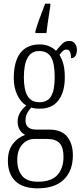

<svg xmlns="http://www.w3.org/2000/svg" viewBox="-20 -786 451 1046"><path d="M23 90Q23 33 50.5 -2.5Q78 -38 117 -51Q76 -74 76 -124Q76 -172 123 -211Q93 -229 74 -269Q55 -309 55 -359Q55 -451 91 -497.5Q127 -544 197 -544Q224 -544 247 -534.5Q270 -525 285 -509Q307 -536 321.5 -549.5Q336 -563 357 -563Q377 -563 388 -549Q399 -535 399 -514Q399 -494 391 -481.5Q383 -469 367 -469Q367 -516 342 -516Q332 -516 323.5 -509Q315 -502 304 -487Q318 -464 325.5 -435.5Q333 -407 333 -364Q333 -285 298.5 -239.5Q264 -194 197 -194Q167 -194 150 -200Q136 -185 127.5 -168.5Q119 -152 119 -130Q119 -80 178 -80H248Q315 -80 346 -41.5Q377 -3 377 60Q377 144 328 192Q279 240 185 240Q104 240 63.5 200.5Q23 161 23 90ZM278 -365Q278 -442 258 -475Q238 -508 193 -508Q110 -508 110 -364Q110 -296 130.5 -262.5Q151 -229 195 -229Q239 -229 258.5 -262Q278 -295 278 -365ZM326 68Q326 18 305 -5.5Q284 -29 236 -29H167Q128 -29 101 1.5Q74 32 74 86Q74 140 100.5 172Q127 204 186 204Q260 204 293 167Q326 130 326 68ZM173 -616Q184 -659 226 -766H254V-753Q237 -646 233 -606H173Z"/></svg>

Font: Noto Serif CondLight
Style: Regular
Weight: 300
Width: 3
Designer: Monotype Design Team
Foundry: Monotype Imaging Inc.
Version: Version 1.001